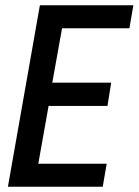

<svg xmlns="http://www.w3.org/2000/svg" viewBox="-20 -707 525 727"><path d="M10 0 131 -687H485L470 -600H215L178 -394H401L387 -306H164L125 -87H384L369 0Z"/></svg>

Font: Archivo ExtraCondensed Medium
Style: Italic
Weight: 500
Width: 2
Italic angle: -10°
Designer: Hector Gatti
Foundry: Omnibus-Type
Version: Version 2.001